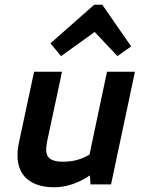

<svg xmlns="http://www.w3.org/2000/svg" viewBox="-20 -779 620 811"><path d="M209 12Q136 12 95 -22.5Q54 -57 54 -123Q54 -149 60 -177L124 -476H242L180 -186Q177 -172 176 -162Q175 -152 175 -146Q175 -121 191.5 -108.5Q208 -96 246 -96Q279 -96 306 -103.5Q333 -111 358 -126L432 -476H550L449 0H362L360 -38Q284 12 209 12ZM238 -542 193 -596 378 -759H412L534 -583L476 -542L380 -644Z"/></svg>

Font: Sometype Mono
Style: Bold Italic
Weight: 700
Italic angle: -12°
Monospace: yes
Designer: Ryoichi Tsunekawa
Foundry: Dharma Type
Version: Version 1.000; ttfautohint (v1.8.3)